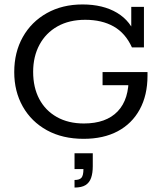

<svg xmlns="http://www.w3.org/2000/svg" viewBox="-20 -614 735 863"><path d="M356 10Q261 10 191 -28.5Q121 -67 82.5 -135Q44 -203 44 -290Q44 -379 82.5 -447.5Q121 -516 190.5 -555Q260 -594 351 -594Q443 -594 506 -556.5Q569 -519 593 -446L570 -458V-583H627V-401H573Q544 -465 491 -495Q438 -525 363 -525Q291 -525 238.5 -495.5Q186 -466 157.5 -413Q129 -360 129 -291Q129 -221 156.5 -169Q184 -117 235.5 -88Q287 -59 357 -59Q457 -59 509 -113.5Q561 -168 558 -271L595 -231H441V-290H643V-274Q643 -186 608 -122Q573 -58 509 -24Q445 10 356 10ZM315 229V195Q338 195 346.5 184.5Q355 174 355 146H315V75H397V133Q397 164 389.5 185.5Q382 207 364.5 218Q347 229 315 229Z"/></svg>

Font: Rokkitt
Style: Regular
Weight: 400
Designer: Vernon Adams
Foundry: Vernon Adams
Version: Version 3.103